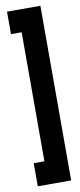

<svg xmlns="http://www.w3.org/2000/svg" viewBox="-90 -737 354 850"><g transform="rotate(-10 87.0 -312.5)"><path d="M8 80H158V-705H8V-604H56V-24H8Z"/></g></svg>

Font: Blinker Headline
Style: Regular
Weight: 900
Width: 4
Designer: Juergen Huber
Foundry: supertype
Version: Version 1.015;PS 1.15;hotconv 1.0.88;makeotf.lib2.5.647800